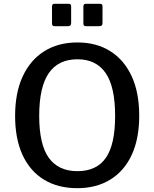

<svg xmlns="http://www.w3.org/2000/svg" viewBox="-20 -974 807 1004"><path d="M384 10Q283 10 210 -34.5Q137 -79 98 -163.5Q59 -248 59 -368Q59 -489 99 -575Q139 -661 212 -706.5Q285 -752 385 -752Q484 -752 556.5 -706.5Q629 -661 668.5 -575.5Q708 -490 708 -369Q708 -249 669 -164.5Q630 -80 557 -35Q484 10 384 10ZM385 -79Q485 -79 533.5 -148.5Q582 -218 582 -368Q582 -520 532.5 -592Q483 -664 385 -664Q285 -664 235 -591.5Q185 -519 185 -368Q185 -219 235 -149Q285 -79 385 -79ZM352 -941V-854Q352 -845 348 -841Q344 -837 333 -837H268Q258 -837 255 -840.5Q252 -844 252 -852V-940Q252 -954 264 -954H340Q352 -954 352 -941ZM516 -941V-854Q516 -845 512 -841Q508 -837 497 -837H432Q422 -837 419 -840.5Q416 -844 416 -852V-940Q416 -954 428 -954H504Q516 -954 516 -941Z"/></svg>

Font: Libre Franklin Thin Medium
Style: Regular
Weight: 500
Version: Version 3.000